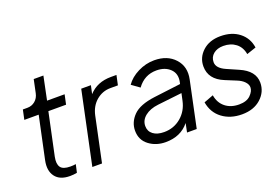

<svg xmlns="http://www.w3.org/2000/svg" viewBox="-95 -995 1905 1305"><g transform="rotate(-20 857.0 -343.0)"><path d="M224 6Q151 6 118.5 -37.5Q86 -81 101 -153L166 -459H62L77 -529H110Q142 -529 166 -549Q190 -569 197 -603L217 -698H287L252 -529H379L364 -459H236L171 -153Q161 -104 178 -79Q195 -54 248 -54Q272 -54 288 -57L275 1Q252 6 224 6Z M715 -532H755L740 -462H686Q628 -462 583.5 -424.5Q539 -387 525 -322L457 0H387L498 -526H568L555 -466Q615 -532 715 -532Z M1029 -538Q1124 -538 1177.5 -479Q1231 -420 1212 -332L1142 0H1072L1085 -64Q1024 12 915 12Q845 12 794.5 -26.5Q744 -65 744 -132Q744 -193 790.5 -240.5Q837 -288 947 -302L1140 -326L1143 -339Q1155 -397 1118.5 -432.5Q1082 -468 1020 -468Q933 -468 880 -395L823 -436Q854 -481 911 -509.5Q968 -538 1029 -538ZM928 -56Q998 -56 1050 -99.5Q1102 -143 1117 -214L1128 -265L952 -245Q892 -238 856 -209Q820 -180 820 -138Q820 -100 849 -78Q878 -56 928 -56Z M1467 12Q1383 12 1325 -31.5Q1267 -75 1254 -152L1323 -178Q1332 -122 1371.5 -90Q1411 -58 1471 -58Q1526 -58 1554 -86Q1582 -114 1582 -142Q1582 -163 1563 -183Q1544 -203 1511 -216L1433 -248Q1330 -290 1330 -384Q1330 -448 1379 -493Q1428 -538 1508 -538Q1590 -538 1643.5 -496Q1697 -454 1707 -384L1639 -361Q1630 -413 1593.5 -441Q1557 -469 1504 -469Q1460 -469 1432.5 -446.5Q1405 -424 1405 -387Q1405 -343 1470 -315L1552 -279Q1656 -234 1656 -149Q1656 -82 1604 -35Q1552 12 1467 12Z"/></g></svg>

Font: Plus Jakarta Display Light
Style: Italic
Weight: 300
Italic angle: -12°
Designer: Gumpita Rahayu
Foundry: Tokotype Studio
Version: Version 1.000;hotconv 1.0.109;makeotfexe 2.5.65596